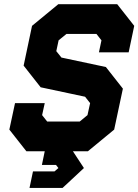

<svg xmlns="http://www.w3.org/2000/svg" viewBox="-20 -720 659 914"><path d="M120.5 174.5 137 96H239.5L258 80L246.5 65H179.5L193 0H105.5L24.5 -103L51.5 -229H193L180.5 -172L204.5 -141.5H359.5L396.5 -172L409 -229L385 -259.5L173.5 -304.5L92.5 -407.5L132.5 -597L257.5 -700H538L619 -597L592.5 -471H451L463 -528L439 -558.5H296.5L259 -528L248 -476.5L272.5 -446L484 -401L565 -298L523.5 -103L398.5 0H327L379.5 80L278 174.5ZM182 135.5H263L323 80L286 25.5H238.5L259 -70H377.5L456.5 -135L486 -275.5L443 -331L223 -375L170 -442.5L196 -564L275 -629H494.5L541.5 -569L535 -538.5L541.5 -569L494.5 -629H275L196 -564L170 -442.5L223 -375L443 -331L486 -275.5L456.5 -135L377.5 -70H151L104 -130L111.5 -166.5L104 -130L151 -70H259L238.5 25.5H286L323 80L263 135.5H182Z"/></svg>

Font: Tourney Thin Black
Style: Italic
Weight: 900
Italic angle: -12°
Version: Version 1.015